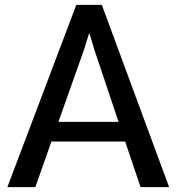

<svg xmlns="http://www.w3.org/2000/svg" viewBox="-20 -771 727 791"><path d="M10.3 0H125.5L191.9 -188H495.6L559.1 0H676.8L399.4 -751H294.4ZM220.7 -269 326.2 -566.4 347.7 -635.7 368.7 -566.4 468.3 -269Z"/></svg>

Font: Merriweather Sans
Style: Regular
Weight: 400
Designer: Eben Sorkin ( eben@eyebytes.com )
Foundry: Eben Sorkin
Version: Version 1.003